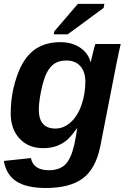

<svg xmlns="http://www.w3.org/2000/svg" viewBox="-23 -753 654 981"><path d="M210.4 207.5Q113.3 207.5 61 173.8Q8.8 140.1 -3.4 69.3L134.8 54.7Q147.9 116.7 226.6 116.7Q280.3 116.7 310.1 87.9Q339.8 59.1 356.4 -13.2Q361.3 -36.6 365.2 -57.9Q369.1 -79.1 371.6 -98.1H370.6Q339.8 -54.7 316.9 -35.6Q293.5 -16.6 264.4 -6.3Q235.4 3.9 197.8 3.9Q122.1 3.9 76.9 -44.9Q31.7 -93.8 31.7 -173.8Q31.7 -206.5 35.2 -238.5Q38.6 -270.5 45.7 -301.5Q52.7 -332.5 63 -362.3Q93.8 -452.6 148.2 -495.1Q202.6 -537.6 286.1 -537.6Q343.8 -537.6 385.3 -510.3Q426.8 -482.9 439.9 -436H440.9Q442.9 -445.8 447.8 -466.8Q452.6 -487.8 457.8 -506.8Q462.9 -525.9 464.4 -528.3H593.8L584.5 -487.8L569.8 -416.5L489.3 -4.9Q466.3 108.9 400.4 158.2Q334.5 207.5 210.4 207.5ZM175.3 -193.4Q175.3 -96.2 259.8 -96.2Q303.2 -96.2 338.9 -128.9Q374.5 -161.6 393.8 -218Q413.1 -274.4 413.1 -335Q413.1 -385.7 387.7 -414.8Q362.3 -443.8 316.4 -443.8Q279.3 -443.8 255.4 -428.2Q231.4 -412.6 214.4 -377.9Q203.1 -354.5 194.3 -320.1Q185.5 -285.6 180.4 -251.5Q175.3 -217.3 175.3 -193.4ZM506.3 -712.4 322.8 -577.6H251.5L254.4 -592.8L375 -733.4H510.3Z"/></svg>

Font: Arimo
Style: Italic
Weight: 400
Italic angle: -12°
Designer: Steve Matteson
Foundry: Monotype Imaging Inc.
Version: Version 1.33